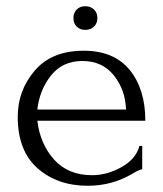

<svg xmlns="http://www.w3.org/2000/svg" viewBox="-20 -590 525 617"><path d="M447 -202H100Q109 -127 154 -77Q199 -27 276 -27Q324 -27 370.5 -53Q417 -79 428 -121H437V-46Q429 -46 406 -32Q340 7 262 7Q165 7 101 -49Q37 -105 37 -215Q37 -299 91.5 -363Q146 -427 249 -427Q346 -427 396.5 -365.5Q447 -304 447 -202ZM100 -238H385Q383 -301 346 -347.5Q309 -394 245 -394Q181 -394 144 -347.5Q107 -301 100 -238ZM226.5 -504.5Q216 -515 216 -532Q216 -549 226.5 -559.5Q237 -570 254 -570Q271 -570 282 -559.5Q293 -549 293 -532Q293 -515 282 -504.5Q271 -494 254 -494Q237 -494 226.5 -504.5Z"/></svg>

Font: Forum
Style: Regular
Weight: 400
Designer: Denis Masharov
Foundry: Denis Masharov
Version: Version 1.000